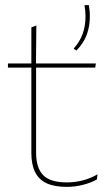

<svg xmlns="http://www.w3.org/2000/svg" viewBox="-20 -721 436 750"><path d="M327 -701Q328 -694 329.5 -683Q331 -672 331 -658Q331 -619 319.2 -586.2Q307.5 -553.5 278.5 -523.5L267.5 -531Q292.5 -559 303.2 -589.5Q314 -620 314 -657.5Q314 -669 313 -679.8Q312 -690.5 310 -701ZM241 9Q192.5 9 162 -5.2Q131.5 -19.5 117 -49Q102.5 -78.5 102.5 -123V-462.5H121V-124.5Q121 -65.5 148.5 -37Q176 -8.5 241.5 -8.5Q272.5 -8.5 302.8 -16.2Q333 -24 361 -40L358.5 -20Q335.5 -7 304.2 1Q273 9 241 9ZM11 -457V-473H354.5L352 -457ZM102.5 -468V-614L122 -621.5L120.5 -468Z"/></svg>

Font: Anek Latin Medium Thin
Style: Regular
Weight: 250
Version: Version 1.003